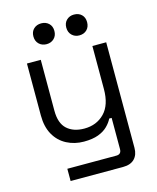

<svg xmlns="http://www.w3.org/2000/svg" viewBox="-128 -772 869 1060"><g transform="rotate(-15 306.0 -241.5)"><path d="M142 200V130H422Q451 130 451 100V-78H437Q427 -57 406.5 -36.5Q386 -16 353 -3.5Q320 9 270 9Q217 9 172.5 -14Q128 -37 102.5 -82Q77 -127 77 -192V-489H156V-198Q156 -126 192.5 -93Q229 -60 291 -60Q361 -60 406 -106Q451 -152 451 -243V-489H530V114Q530 154 507.5 177Q485 200 442 200ZM397 -564Q372 -564 355 -580.5Q338 -597 338 -624Q338 -651 355 -667Q372 -683 397 -683Q424 -683 440.5 -667Q457 -651 457 -624Q457 -597 440.5 -580.5Q424 -564 397 -564ZM210 -564Q184 -564 167 -580.5Q150 -597 150 -624Q150 -651 167 -667Q184 -683 210 -683Q236 -683 253 -667Q270 -651 270 -624Q270 -597 253 -580.5Q236 -564 210 -564Z"/></g></svg>

Font: Space Grotesk
Style: Regular
Weight: 400
Designer: Florian Karsten
Foundry: Florian Karsten
Version: Version 2.000